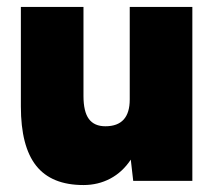

<svg xmlns="http://www.w3.org/2000/svg" viewBox="-20 -520 618 552"><path d="M356 -61Q332 -25 297 -6.5Q262 12 220 12Q128 12 84 -43.5Q40 -99 40 -214V-500H220V-244Q220 -199 235.5 -178Q251 -157 283 -157Q353 -157 353 -234V-500H533V0H363Z"/></svg>

Font: Oak Sans Black
Style: Regular
Weight: 900
Designer: Erik Kennedy, Walven
Foundry: Erik Kennedy, Walven
Version: Version 1.000